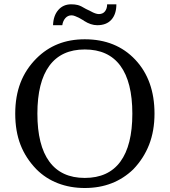

<svg xmlns="http://www.w3.org/2000/svg" viewBox="-20 -882 808 914"><path d="M383.5 -35Q496 -35 553 -112.5Q610 -190 610 -341Q610 -491.5 553 -569Q496 -646.5 383.5 -646.5Q272 -646.5 215 -569Q158 -491.5 158 -341Q158 -190 215 -112.5Q272 -35 383.5 -35ZM383.5 13Q314.5 13 256 -9.5Q197.5 -32 153.5 -76Q102.5 -128.5 77.5 -193Q52.5 -257.5 52.5 -341Q52.5 -423 77.5 -488Q102.5 -553 153.5 -604Q199 -649.5 256 -672.2Q313 -695 383.5 -695Q532.5 -695 624 -597.8Q715.5 -500.5 715.5 -341Q715.5 -259 689.8 -193.2Q664 -127.5 614.5 -76Q569 -32 511.2 -9.5Q453.5 13 383.5 13ZM379 -784 355.5 -797.5Q346.5 -801.5 337.8 -805.2Q329 -809 320.5 -809Q303 -809 291.2 -795.8Q279.5 -782.5 276.5 -762H232.5Q234 -807.5 257.5 -834.5Q281 -861.5 319 -861.5Q336.5 -861.5 350.5 -858Q364.5 -854.5 389 -839.5L412.5 -828Q423 -822 433 -818.5Q443 -815 450.5 -815Q469.5 -815 479.8 -828Q490 -841 490 -861.5H534Q534 -815 510.5 -788.5Q487 -762 443 -762Q412.5 -762 380.5 -782.5Z"/></svg>

Font: MM Phetkon
Style: Regular
Weight: 400
Designer: Khon Soe Zaw Thu
Version: Version 1.00 July 15, 2016, initial release